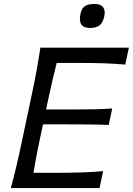

<svg xmlns="http://www.w3.org/2000/svg" viewBox="-20 -955 674 975"><path d="M35 0Q51 -59.5 64 -114.2Q77 -169 91 -236L141 -472.5Q155.5 -540.5 165.8 -597Q176 -653.5 185 -713H634.5L616 -627Q566.5 -631.5 510 -633.5Q453.5 -635.5 376 -635.5H268Q257.5 -594 247.5 -552Q237.5 -510 227.5 -462.5L214 -399H333Q402 -399 452.2 -399.8Q502.5 -400.5 550 -404.5L532 -320.5Q483 -322.5 433.2 -323Q383.5 -323.5 316 -323.5H198.5L182.5 -249Q172.5 -201.5 164.5 -160Q156.5 -118.5 150 -77.5H266.5Q332 -77.5 390.2 -79.2Q448.5 -81 503.5 -86L485.5 0ZM436.5 -813Q371.5 -813 389.5 -888.5Q396 -915 413 -925Q430 -935 461 -935Q491.5 -935 503.8 -918Q516 -901 509.5 -872Q502 -838.5 485 -825.8Q468 -813 436.5 -813Z"/></svg>

Font: Commissioner Flair
Style: Italic
Weight: 400
Italic angle: -12°
Designer: Kostas Bartsokas
Foundry: Kostas Bartsokas
Version: Version 1.000; ttfautohint (v1.8.3)